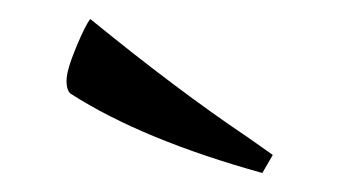

<svg xmlns="http://www.w3.org/2000/svg" viewBox="-20 -700 357 202"><path d="M267 -537 256 -518Q130 -553 55 -601Q50 -604 50 -615Q50 -626 60 -650Q70 -674 75 -680Q167 -605 240 -556Z"/></svg>

Font: Mate
Style: Regular
Weight: 400
Designer: Eduardo Rodriguez Tunni
Foundry: Eduardo Rodriguez Tunni
Version: Version 1.002